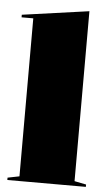

<svg xmlns="http://www.w3.org/2000/svg" viewBox="-53 -781 462 816"><g transform="rotate(5 177.5 -372.5)"><path d="M295 -20 345 -10V0H10V-10L60 -20V-694H10V-705L295 -745Z"/></g></svg>

Font: Kalnia
Style: Bold
Weight: 700
Designer: Frida Medrano
Foundry: Frida Medrano
Version: Version 1.105